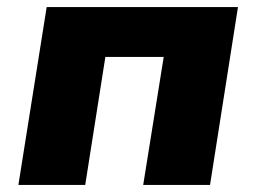

<svg xmlns="http://www.w3.org/2000/svg" viewBox="-20 -523 726 543"><path d="M32 0 112 -503H653L574 0H385L443 -362H278L221 0Z"/></svg>

Font: Nunito Sans 8pt Black
Style: Italic
Weight: 900
Italic angle: -9°
Version: Version 3.101;gftools[0.9.27]